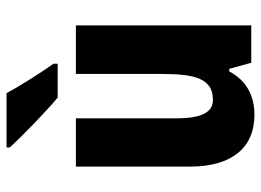

<svg xmlns="http://www.w3.org/2000/svg" viewBox="-128 -678 816 601"><g transform="rotate(-90 280.5 -378.0)"><path d="M289 -766H119V-756C150 -721 236 -638 275 -606H381V-619C358 -651 311 -724 289 -766ZM501 -549H349V-281C349 -179 336 -120 268 -120C227 -120 210 -159 210 -237V-549H59V-192C59 -60 119 10 221 10C282 10 329 -16 357 -69H365L384 0H501Z"/></g></svg>

Font: Noto Sans Gurmukhi Condensed ExtraBold
Style: Regular
Weight: 800
Width: 3
Designer: Jelle Bosma - Monotype Design Team
Foundry: Monotype Imaging Inc.
Version: Version 2.004